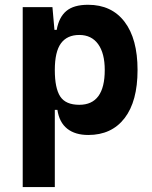

<svg xmlns="http://www.w3.org/2000/svg" viewBox="-20 -547 626 792"><path d="M73.7 224.6V-517.6H196.3L204.6 -423.8H213.9Q223.1 -476.1 253.7 -501.7Q284.2 -527.3 343.3 -527.3Q440.4 -527.3 493.9 -457Q547.4 -386.7 547.4 -258.3Q547.4 -128.9 493.9 -59.6Q440.4 9.8 344.2 9.8Q290 9.8 257.3 -16.1Q224.6 -42 216.8 -93.8H206.1V224.6ZM206.1 -258.3Q206.1 -183.1 228.5 -148.9Q251 -114.7 307.1 -114.7Q412.1 -114.7 412.1 -258.3Q412.1 -327.1 384.8 -365Q357.4 -402.8 307.1 -402.8Q256.8 -402.8 231.4 -368.2Q206.1 -333.5 206.1 -258.3Z"/></svg>

Font: Cascadia Mono
Style: Bold
Weight: 700
Monospace: yes
Designer: Aaron Bell
Foundry: Saja Typeworks
Version: Version 2404.023; ttfautohint (v1.8.4)